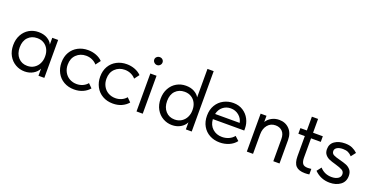

<svg xmlns="http://www.w3.org/2000/svg" viewBox="-26 -1391 4068 2092"><g transform="rotate(20 2008.0 -345.0)"><path d="M415 -440H483V0H415V-82Q396 -42 353 -17Q310 8 255 8Q198 8 149 -20Q100 -48 71 -99.5Q42 -151 42 -220Q42 -288 70.5 -340Q99 -392 147.5 -420Q196 -448 255 -448Q315 -448 357.5 -423Q400 -398 415 -362ZM411 -217V-227Q411 -268 394 -303Q377 -338 343.5 -359.5Q310 -381 264 -381Q199 -381 158 -338.5Q117 -296 117 -221Q117 -148 157 -103.5Q197 -59 262 -59Q308 -59 342 -81.5Q376 -104 393.5 -140.5Q411 -177 411 -217Z M601 -222Q601 -291 631 -342Q661 -393 713 -420.5Q765 -448 829 -448Q879 -448 923.5 -431Q968 -414 998 -383L956 -327Q934 -353 901 -368Q868 -383 830 -383Q763 -383 718 -339.5Q673 -296 673 -223Q673 -175 694 -137Q715 -99 752 -78Q789 -57 835 -57Q874 -57 906.5 -72Q939 -87 960 -113L1005 -68Q976 -33 931 -12.5Q886 8 829 8Q761 8 709 -22Q657 -52 629 -104.5Q601 -157 601 -222Z M1050 -222Q1050 -291 1080 -342Q1110 -393 1162 -420.5Q1214 -448 1278 -448Q1328 -448 1372.5 -431Q1417 -414 1447 -383L1405 -327Q1383 -353 1350 -368Q1317 -383 1279 -383Q1212 -383 1167 -339.5Q1122 -296 1122 -223Q1122 -175 1143 -137Q1164 -99 1201 -78Q1238 -57 1284 -57Q1323 -57 1355.5 -72Q1388 -87 1409 -113L1454 -68Q1425 -33 1380 -12.5Q1335 8 1278 8Q1210 8 1158 -22Q1106 -52 1078 -104.5Q1050 -157 1050 -222Z M1624 0H1552V-440H1624ZM1540 -598Q1540 -617 1554.5 -630Q1569 -643 1589 -643Q1609 -643 1622.5 -630Q1636 -617 1636 -598Q1636 -579 1622 -565Q1608 -551 1589 -551Q1569 -551 1554.5 -565Q1540 -579 1540 -598Z M2120 -700H2192V0H2124V-82Q2105 -42 2062 -17Q2019 8 1964 8Q1907 8 1858 -20Q1809 -48 1780 -99.5Q1751 -151 1751 -220Q1751 -288 1779.5 -340Q1808 -392 1856.5 -420Q1905 -448 1964 -448Q2021 -448 2061.5 -425.5Q2102 -403 2120 -370ZM2120 -217V-227Q2120 -268 2103 -303Q2086 -338 2052.5 -359.5Q2019 -381 1973 -381Q1908 -381 1867 -338.5Q1826 -296 1826 -221Q1826 -148 1866 -103.5Q1906 -59 1971 -59Q2017 -59 2051 -81.5Q2085 -104 2102.5 -140.5Q2120 -177 2120 -217Z M2726 -206H2362Q2366 -138 2410.5 -97.5Q2455 -57 2521 -57Q2563 -57 2599.5 -73.5Q2636 -90 2658 -119L2705 -76Q2674 -35 2624 -13.5Q2574 8 2517 8Q2452 8 2400 -20Q2348 -48 2318.5 -99.5Q2289 -151 2289 -220Q2289 -291 2320 -342.5Q2351 -394 2402.5 -421Q2454 -448 2514 -448Q2579 -448 2627 -417Q2675 -386 2700.5 -336Q2726 -286 2726 -231ZM2366 -267H2651Q2641 -318 2601 -350.5Q2561 -383 2507 -383Q2455 -383 2416.5 -352Q2378 -321 2366 -267Z M3210 -272V0H3138V-256Q3138 -316 3107.5 -346Q3077 -376 3029 -376Q2972 -376 2937.5 -334Q2903 -292 2903 -226V0H2831V-440H2899V-368Q2919 -402 2958.5 -424Q2998 -446 3046 -446Q3118 -446 3164 -399Q3210 -352 3210 -272Z M3556 -63V1Q3531 5 3505 5Q3433 5 3400 -29.5Q3367 -64 3367 -142V-375H3292V-440H3367V-600H3439V-440H3552V-375H3439V-152Q3439 -107 3454.5 -83.5Q3470 -60 3516 -60Q3535 -60 3556 -63Z M3616 -63 3656 -115Q3710 -55 3792 -55Q3837 -55 3865.5 -73Q3894 -91 3894 -123Q3894 -154 3868 -169Q3842 -184 3786 -200Q3739 -213 3710.5 -225Q3682 -237 3662 -261Q3642 -285 3642 -324Q3642 -385 3689 -417.5Q3736 -450 3808 -450Q3858 -450 3892.5 -434.5Q3927 -419 3954 -393L3912 -339Q3892 -362 3867.5 -373.5Q3843 -385 3807 -385Q3764 -385 3739 -369.5Q3714 -354 3714 -329Q3714 -300 3738.5 -287Q3763 -274 3816 -261Q3863 -249 3893 -237Q3923 -225 3944.5 -199.5Q3966 -174 3966 -130Q3966 -63 3916.5 -26.5Q3867 10 3793 10Q3689 10 3616 -63Z"/></g></svg>

Font: Tilda Sans
Style: Regular
Weight: 400
Designer: ParaType Ltd
Foundry: ParaType Ltd
Version: Version 1.002W